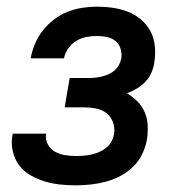

<svg xmlns="http://www.w3.org/2000/svg" viewBox="-20 -548 540 576"><path d="M208 8Q184 8 160 5.5Q136 3 113.5 -4Q91 -11 71 -22.5Q51 -34 37.5 -52Q24 -70 18.5 -93.5Q13 -117 17 -141Q18 -143 18 -144Q18 -145 18 -147H119Q119 -146 119 -145.5Q119 -145 118 -145Q116 -128 124 -114Q132 -100 145.5 -92.5Q159 -85 175.5 -82.5Q192 -80 208 -80Q220 -80 231.5 -81Q243 -82 254.5 -84.5Q266 -87 277.5 -92Q289 -97 298.5 -104.5Q308 -112 314 -123Q320 -134 322 -145Q325 -164 319 -181Q313 -198 299.5 -208.5Q286 -219 268 -222.5Q250 -226 231 -226H174L189 -314H246Q256 -314 266 -315Q276 -316 286 -318.5Q296 -321 306 -325.5Q316 -330 324 -337Q332 -344 337 -353.5Q342 -363 344 -373Q346 -388 341.5 -402.5Q337 -417 326 -425.5Q315 -434 300.5 -437Q286 -440 270 -440Q255 -440 239 -437Q223 -434 209 -425.5Q195 -417 185 -403Q175 -389 172 -373H72Q76 -395 85 -416.5Q94 -438 108.5 -456.5Q123 -475 142 -489.5Q161 -504 182.5 -512.5Q204 -521 226.5 -524.5Q249 -528 270 -528Q295 -528 319 -524.5Q343 -521 364.5 -512.5Q386 -504 403.5 -489Q421 -474 431.5 -454Q442 -434 444.5 -410Q447 -386 443 -361Q441 -346 434.5 -330.5Q428 -315 416.5 -303Q405 -291 390.5 -282.5Q376 -274 361 -268Q378 -258 392 -244Q406 -230 414 -211.5Q422 -193 423 -172Q424 -151 421 -130Q417 -108 407 -86.5Q397 -65 379.5 -48Q362 -31 341 -20Q320 -9 297.5 -3Q275 3 252.5 5.5Q230 8 208 8Z"/></svg>

Font: Iosevka SS04 Semibold
Style: Italic
Weight: 600
Italic angle: -9°
Monospace: yes
Designer: Belleve Invis
Foundry: Belleve Invis
Version: Version 19.0.0; ttfautohint (v1.8.4)